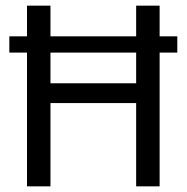

<svg xmlns="http://www.w3.org/2000/svg" viewBox="-20 -659 660 679"><path d="M13 -473V-530.5H607V-473ZM158.5 0H75.5V-639H158.5ZM544.5 0H461.5V-639H544.5ZM123 -364.5H494.5V-294.5H123Z"/></svg>

Font: Anek Latin
Style: Regular
Weight: 400
Designer: Yesha Goshar
Foundry: Ek Type
Version: Version 1.003